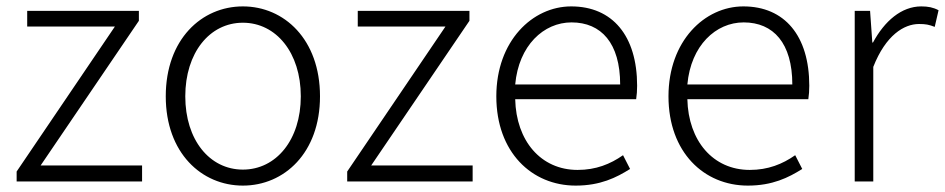

<svg xmlns="http://www.w3.org/2000/svg" viewBox="-20 -567 2953 600"><path d="M32 0H424V-50H107L414 -502V-533H65V-484H339L32 -31Z M739 13C868 13 980 -89 980 -266C980 -444 868 -547 739 -547C610 -547 498 -444 498 -266C498 -89 610 13 739 13ZM739 -37C635 -37 559 -130 559 -266C559 -402 635 -496 739 -496C843 -496 920 -402 920 -266C920 -130 843 -37 739 -37Z M1065 0H1457V-50H1140L1447 -502V-533H1098V-484H1372L1065 -31Z M1779 13C1856 13 1906 -12 1949 -39L1927 -82C1887 -54 1842 -36 1785 -36C1670 -36 1593 -127 1590 -257H1968C1970 -270 1971 -284 1971 -299C1971 -455 1894 -547 1765 -547C1644 -547 1531 -439 1531 -266C1531 -91 1642 13 1779 13ZM1590 -303C1601 -425 1679 -497 1766 -497C1859 -497 1918 -432 1918 -303Z M2317 13C2394 13 2444 -12 2487 -39L2465 -82C2425 -54 2380 -36 2323 -36C2208 -36 2131 -127 2128 -257H2506C2508 -270 2509 -284 2509 -299C2509 -455 2432 -547 2303 -547C2182 -547 2069 -439 2069 -266C2069 -91 2180 13 2317 13ZM2128 -303C2139 -425 2217 -497 2304 -497C2397 -497 2456 -432 2456 -303Z M2651 0H2709V-358C2748 -457 2805 -492 2852 -492C2873 -492 2883 -490 2901 -483L2913 -535C2896 -544 2880 -547 2859 -547C2797 -547 2744 -501 2708 -434H2706L2699 -533H2651Z"/></svg>

Font: Noto Sans CJK KR Light
Style: Regular
Weight: 300
Designer: Ryoko NISHIZUKA (kana & ideographs); Paul D. Hunt (Latin, Greek & Cyrillic); Wenlong ZHANG (bopomofo); Sandoll Communica
Foundry: Adobe Systems Incorporated
Version: Version 1.004;PS 1.004;hotconv 1.0.82;makeotf.lib2.5.63406